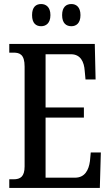

<svg xmlns="http://www.w3.org/2000/svg" viewBox="-20 -932 549 952"><path d="M334 -802C357 -802 379 -816 379 -857C379 -898 357 -912 334 -912C309 -912 288 -898 288 -857C288 -816 309 -802 334 -802ZM184 -802C207 -802 230 -816 230 -857C230 -898 207 -912 184 -912C159 -912 139 -898 139 -857C139 -816 159 -802 184 -802ZM26 0H475L480 -176H430L426 -133C420 -89 401 -51 352 -51H206V-349H396V-399H206V-663H332C379 -663 397 -626 400 -581L404 -538H454L450 -714H26V-671H47C78 -671 102 -662 102 -602V-107C102 -56 81 -43 47 -43H26Z"/></svg>

Font: Noto Serif Georgian ExtraCondensed Medium
Style: Regular
Weight: 500
Width: 2
Designer: Monotype Design Team, Akaki Razmadze
Foundry: Google LLC
Version: Version 2.003